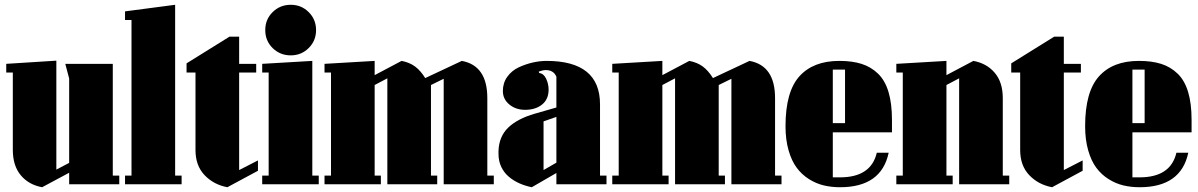

<svg xmlns="http://www.w3.org/2000/svg" viewBox="-20 -765 4972 797"><path d="M267.1 -439 251 -500H448.2V-36.1H475.1V0H267.1V-47.9L154.8 12.2Q99.1 2 66.2 -37.6Q33.2 -77.1 33.2 -143.1V-463.9H5.9V-500L213.9 -513.2V-61L267.1 -88.9Z M525.9 -682.1H499V-717.8L707 -745.1V-36.1H733.9V0H499V-36.1H525.9Z M932.6 -612.8H972.7V-500H1043.5V-463.9H972.7V-59.1L1050.8 -99.1V-56.2L923.8 12.2Q866.7 1.5 829.1 -38.1Q791.5 -77.6 791.5 -142.1V-463.9H754.4V-502Z M1095.2 -463.9H1068.4V-500L1276.4 -512.2V-36.1H1303.2V0H1068.4V-36.1H1095.2ZM1187 -745.1Q1231 -745.1 1261.5 -714.6Q1292 -684.1 1292 -640.1Q1292 -596.2 1261.5 -565.7Q1231 -535.2 1187 -535.2Q1142.6 -535.2 1111.8 -565.4Q1081.1 -595.7 1081.1 -640.1Q1081.1 -684.6 1111.8 -714.8Q1142.6 -745.1 1187 -745.1Z M1327.1 0V-36.1H1354V-463.9H1327.1V-500L1535.2 -512.2V-453.1L1647 -512.2Q1680.2 -505.9 1703.1 -488.8Q1726.1 -471.7 1745.1 -440.9L1897 -512.2Q2002.9 -492.7 2002.9 -357.9V-36.1H2029.8V0H1821.8V-438L1769 -412.1V-36.1H1794.9V0H1587.9V-439.9L1535.2 -412.1V-36.1H1561V0Z M2289.6 -318.8V-446.8Q2277.8 -474.1 2245.6 -474.1Q2233.4 -474.1 2216.3 -467.8L2218.3 -461.9Q2236.8 -460 2247.1 -438.2Q2257.3 -416.5 2257.3 -393.1Q2257.3 -353 2230.2 -331.1Q2203.1 -309.1 2159.7 -309.1Q2121.1 -309.1 2094.2 -331.3Q2067.4 -353.5 2067.4 -387.2Q2067.4 -420.9 2085.9 -446.5Q2104.5 -472.2 2133.5 -485.6Q2162.6 -499 2191.9 -505.6Q2221.2 -512.2 2248.5 -512.2Q2470.7 -512.2 2470.7 -332V-36.1H2497.6V0H2289.6V-46.9L2187.5 12.2Q2160.6 6.8 2136.7 -3.7Q2112.8 -14.2 2092.8 -30.8Q2072.8 -47.4 2061 -71.8Q2049.3 -96.2 2049.3 -126V-138.2Q2051.3 -198.2 2089.4 -235.1Q2127.4 -272 2199.7 -293ZM2236.3 -261.2V-59.1L2289.6 -89.8V-279.8Z M2521.5 0V-36.1H2548.3V-463.9H2521.5V-500L2729.5 -512.2V-453.1L2841.3 -512.2Q2874.5 -505.9 2897.5 -488.8Q2920.4 -471.7 2939.5 -440.9L3091.3 -512.2Q3197.3 -492.7 3197.3 -357.9V-36.1H3224.1V0H3016.1V-438L2963.4 -412.1V-36.1H2989.3V0H2782.2V-439.9L2729.5 -412.1V-36.1H2755.4V0Z M3682.6 -215.8H3437V-28.8H3466.8Q3595.7 -28.8 3619.6 -130.9H3668.9Q3638.7 12.2 3466.8 12.2Q3431.2 12.2 3399.4 4.6Q3367.7 -2.9 3338.1 -21.5Q3308.6 -40 3287.4 -68.4Q3266.1 -96.7 3253.4 -140.9Q3240.7 -185.1 3240.7 -241.2Q3240.7 -384.3 3298.3 -448.2Q3356 -512.2 3463.9 -512.2Q3517.6 -512.2 3556.6 -499.8Q3595.7 -487.3 3624.8 -459.2Q3653.8 -431.2 3668.2 -383.3Q3682.6 -335.4 3682.6 -267.1ZM3437 -476.1V-253.9H3487.8V-476.1Z M3700.7 0V-36.1H3727.5V-463.9H3700.7V-500L3908.7 -512.2V-453.1L4020.5 -512.2Q4076.2 -502 4109.4 -462.6Q4142.6 -423.3 4142.6 -357.9V-36.1H4169.4V0H3961.4V-439.9L3908.7 -412.1V-36.1H3934.6V0Z M4356 -612.8H4396V-500H4466.8V-463.9H4396V-59.1L4474.1 -99.1V-56.2L4347.2 12.2Q4290 1.5 4252.4 -38.1Q4214.8 -77.6 4214.8 -142.1V-463.9H4177.7V-502Z M4926.3 -215.8H4680.7V-28.8H4710.4Q4839.4 -28.8 4863.3 -130.9H4912.6Q4882.3 12.2 4710.4 12.2Q4674.8 12.2 4643.1 4.6Q4611.3 -2.9 4581.8 -21.5Q4552.2 -40 4531 -68.4Q4509.8 -96.7 4497.1 -140.9Q4484.4 -185.1 4484.4 -241.2Q4484.4 -384.3 4542 -448.2Q4599.6 -512.2 4707.5 -512.2Q4761.2 -512.2 4800.3 -499.8Q4839.4 -487.3 4868.4 -459.2Q4897.5 -431.2 4911.9 -383.3Q4926.3 -335.4 4926.3 -267.1ZM4680.7 -476.1V-253.9H4731.4V-476.1Z"/></svg>

Font: Lletraferida
Style: Heavy
Weight: 900
Designer: Josep Patau Bellart
Foundry: Josep Patau Bellart
Version: Version 1.000